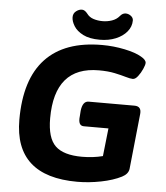

<svg xmlns="http://www.w3.org/2000/svg" viewBox="-59 -933 857 993"><g transform="rotate(5 369.5 -436.5)"><path d="M379 8Q53 8 53 -286Q53 -496 152.5 -602Q252 -708 446 -708Q506 -708 563.5 -696Q621 -684 651 -666Q678 -651 678 -635Q678 -625 668.5 -603.5Q659 -582 645.5 -564.5Q632 -547 619 -547Q606 -547 582.5 -554Q559 -561 524 -568.5Q489 -576 441 -576Q211 -576 211 -307Q211 -205 253.5 -164Q296 -123 392 -123Q450 -123 500 -136L516 -281H388Q357 -281 363 -331L365 -360Q371 -410 402 -410H640Q677 -410 673 -370L643 -81Q639 -55 608 -39Q565 -17 502 -4.5Q439 8 379 8ZM431 -734Q377 -734 344 -751Q311 -768 296 -792.5Q281 -817 281 -838Q281 -858 296 -869.5Q311 -881 326 -881Q341 -881 355 -863Q368 -845 390 -838Q412 -831 437 -831Q462 -831 485.5 -839Q509 -847 524 -865Q537 -881 553 -881Q568 -881 580.5 -871.5Q593 -862 593 -848Q593 -816 571.5 -790Q550 -764 513.5 -749Q477 -734 431 -734Z"/></g></svg>

Font: Asap Semi Expanded Semi Expanded Regular
Style: Bold Italic
Weight: 700
Width: 6
Italic angle: -6°
Designer: Pablo Cosgaya
Foundry: Omnibus-Type
Version: Version 3.001; ttfautohint (v1.8.4.7-5d5b)